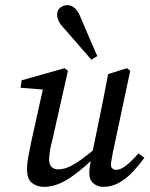

<svg xmlns="http://www.w3.org/2000/svg" viewBox="-20 -715 581 746"><path d="M151 11Q124 11 104.5 -4Q85 -19 85 -57Q85 -81 91 -111Q97 -141 102 -167L151 -388L160 -366L60 -374L64 -403L231 -450L244 -440L185 -178Q178 -152 174.5 -131.5Q171 -111 171 -95Q171 -76 180.5 -66.5Q190 -57 206 -57Q237 -57 274 -80.5Q311 -104 372 -156L374 -129Q309 -63 255 -26Q201 11 151 11ZM381 11Q360 11 343.5 -2Q327 -15 327 -42Q327 -54 329 -68Q331 -82 336 -108L367 -259Q376 -301 384 -343Q392 -385 400 -427L473 -450L486 -440L419 -125Q416 -108 413.5 -95Q411 -82 411 -75Q411 -65 417 -60Q423 -55 431 -55Q448 -55 469 -71Q490 -87 518 -119L541 -102Q520 -73 496 -47.5Q472 -22 443.5 -5.5Q415 11 381 11ZM358 -497 335 -483Q308 -514 281.5 -544.5Q255 -575 228 -606Q202 -632 202 -659Q202 -676 214.5 -685.5Q227 -695 242 -695Q274 -695 293 -648Q309 -611 325 -573Q341 -535 358 -497Z"/></svg>

Font: Lisu Bosa Medium
Style: Italic
Weight: 500
Italic angle: -19°
Designer: David Morse, Annie Olsen, Victor Gaultney, Frank Grießhammer (Latin)
Foundry: SIL International
Version: Version 2.000